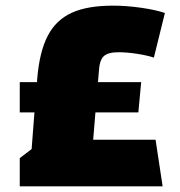

<svg xmlns="http://www.w3.org/2000/svg" viewBox="-20 -660 636 680"><path d="M531 -165 556 0H50V-100L92 -132L102 -262H50V-369H111L112 -383Q120 -477 149 -533Q178 -589 233.5 -614.5Q289 -640 380 -640Q428 -640 480 -632.5Q532 -625 564 -614L525 -456Q501 -464 465 -469.5Q429 -475 400 -475Q362 -475 347 -460.5Q332 -446 330 -405L327 -369H480L470 -262H318L310 -165Z"/></svg>

Font: Changa ExtraBold
Style: Regular
Weight: 800
Designer: Eduardo Rodriguez Tunni
Foundry: Eduardo Rodriguez Tunni
Version: Version 2.002; ttfautohint (v1.5) -l 8 -r 50 -G 220 -x 14 -H